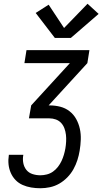

<svg xmlns="http://www.w3.org/2000/svg" viewBox="-20 -1002 545 1022"><path d="M195 0Q170 0 146 -4Q122 -8 100.5 -17.5Q79 -27 63 -43.5Q47 -60 37.5 -81.5Q28 -103 25.5 -127Q23 -151 27 -176V-178H104V-177Q100 -155 104 -134Q108 -113 120.5 -97.5Q133 -82 153 -75.5Q173 -69 195 -69Q212 -69 229.5 -73.5Q247 -78 262 -88.5Q277 -99 288.5 -114Q300 -129 307.5 -145Q315 -161 320 -178Q325 -195 328 -212Q331 -230 332 -248.5Q333 -267 331 -284.5Q329 -302 323 -318.5Q317 -335 305.5 -347.5Q294 -360 277.5 -366Q261 -372 243 -372H134L146 -441L352 -666H110L121 -735H456L445 -666L239 -441H243Q273 -441 300.5 -434Q328 -427 350 -410Q372 -393 385.5 -368.5Q399 -344 405 -316.5Q411 -289 410 -259.5Q409 -230 404 -200Q400 -175 392 -150Q384 -125 371 -101.5Q358 -78 338.5 -58Q319 -38 295.5 -24.5Q272 -11 246 -5.5Q220 0 195 0ZM272 -800 170 -933 239 -977 321 -853 446 -982 505 -928 357 -800Z"/></svg>

Font: Iosevka QP
Style: Italic
Weight: 400
Italic angle: -9°
Designer: Belleve Invis
Foundry: Belleve Invis
Version: Version 20.0.0; ttfautohint (v1.8.4)